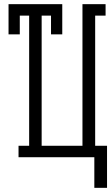

<svg xmlns="http://www.w3.org/2000/svg" viewBox="-20 -755 540 922"><path d="M433 147V0H69V-55H120V-680H75V-590H21V-735H279V-590H225V-680H180V-55H376V-735H487V-680H437V-55H494V147Z"/></svg>

Font: Iosevka Slab Light
Style: Regular
Weight: 300
Monospace: yes
Designer: Belleve Invis
Foundry: Belleve Invis
Version: Version 11.1.0; ttfautohint (v1.8.3)